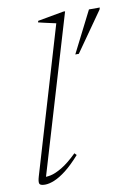

<svg xmlns="http://www.w3.org/2000/svg" viewBox="-83 -766 578 830"><g transform="rotate(-10 206.0 -351.5)"><path d="M215.5 -668.5Q206.5 -670.5 194 -673.2Q181.5 -676 167.2 -679.2Q153 -682.5 138.5 -686L140.5 -692.5L254 -713H262L53 -11L39 -23Q55.5 -21 76.8 -25.2Q98 -29.5 127.2 -46.8Q156.5 -64 195 -101.5L203.5 -92.5Q169 -53.5 140.2 -31.2Q111.5 -9 88.2 0.5Q65 10 47 10Q25.5 10 22.5 1.2Q19.5 -7.5 26 -29.5ZM273 -521.5 365 -703H412.5L410 -694.5L288.5 -521.5Z"/></g></svg>

Font: Newsreader 24pt ExtraLight
Style: Italic
Weight: 250
Italic angle: -17°
Designer: Hugues Gentile
Foundry: Production Type
Version: Version 1.003